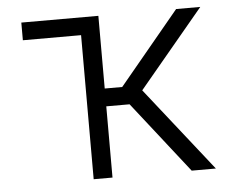

<svg xmlns="http://www.w3.org/2000/svg" viewBox="-44 -595 767 645"><g transform="rotate(-5 339.5 -272.5)"><path d="M246.6 0V-485.8H50.3V-545.4H310.1V-300.3H369.1L572.3 -545.4H653.8L435.1 -283.2L658.7 0H577.1L388.7 -240.2H310.1V0Z"/></g></svg>

Font: Interop Light
Style: Regular
Weight: 300
Designer: Rasmus Andersson, Google, Jang Haemin
Foundry: jhaemin
Version: Version 1.007